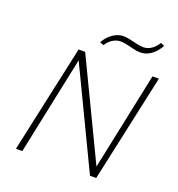

<svg xmlns="http://www.w3.org/2000/svg" viewBox="-150 -978 1020 1101"><g transform="rotate(20 360.0 -427.5)"><path d="M70 0 213 -658H247L109 0ZM542 0H522L221 -628L228 -658H253L550 -39ZM703 -658 560 0H526L664 -658ZM339 -730 315 -739Q335 -776 366.5 -797Q398 -818 429 -818Q447 -818 469.5 -813Q492 -808 515 -802.5Q538 -797 557 -797Q584 -797 607 -813.5Q630 -830 644 -855L667 -845Q646 -806 615.5 -784.5Q585 -763 551 -763Q530 -763 507.5 -768.5Q485 -774 464 -779Q443 -784 424 -784Q400 -784 376.5 -769.5Q353 -755 339 -730Z"/></g></svg>

Font: Ysabeau ExtraLight
Style: Italic
Weight: 250
Italic angle: -12°
Version: Version 2.000;gftools[0.9.27.dev2+g8671c4b]